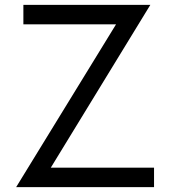

<svg xmlns="http://www.w3.org/2000/svg" viewBox="-20 -770 700 790"><path d="M189 -80.1H613.8V0H46.4L457.5 -669.9H76.2V-750H598.6Z"/></svg>

Font: Now
Style: Regular
Weight: 400
Designer: Alfredo Marco Pradil
Foundry: Alfredo Marco Pradil
Version: Version 1.002;PS 001.002;hotconv 1.0.88;makeotf.lib2.5.64775